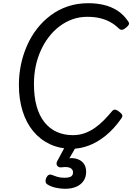

<svg xmlns="http://www.w3.org/2000/svg" viewBox="-20 -910 826 1199"><path d="M429 19Q353 19 292 -9.5Q231 -38 187.5 -90.5Q144 -143 121 -216.5Q98 -290 98 -380Q98 -443 110.5 -504.5Q123 -566 148 -623.5Q173 -681 210 -729Q247 -777 295.5 -813.5Q344 -850 403 -870Q462 -890 531 -890Q582 -890 627.5 -879.5Q673 -869 712 -844.5Q751 -820 780 -777Q789 -765 784.5 -756.5Q780 -748 768 -738Q754 -726 743.5 -724Q733 -722 722 -732Q698 -756 669 -772Q640 -788 604.5 -796.5Q569 -805 525 -805Q476 -805 432.5 -789.5Q389 -774 351.5 -745.5Q314 -717 284.5 -678.5Q255 -640 234 -593Q213 -546 202.5 -494Q192 -442 192 -386Q192 -307 208.5 -247.5Q225 -188 257 -147.5Q289 -107 334 -86.5Q379 -66 435 -66Q474 -66 508 -78Q542 -90 572 -111Q602 -132 628.5 -159Q655 -186 680 -216Q690 -228 701.5 -225Q713 -222 726 -211Q741 -200 743.5 -190.5Q746 -181 736 -168Q691 -104 639.5 -62.5Q588 -21 534.5 -1Q481 19 429 19ZM385 269Q360 269 329 262.5Q298 256 275 241Q265 234 264.5 222Q264 210 269 200Q276 186 285 182Q294 178 306 183Q318 188 337 194Q356 200 381 200Q410 200 423 192.5Q436 185 436 166Q436 148 419 139Q402 130 364 135Q353 136 348 133.5Q343 131 337 125Q333 118 333 111Q333 104 337 97L396 -13H466L398 105L369 89Q413 73 446.5 79Q480 85 499 106.5Q518 128 518 162Q518 196 501.5 220Q485 244 455.5 256.5Q426 269 385 269Z"/></svg>

Font: Playwrite GB S
Style: Italic
Weight: 400
Italic angle: -7°
Designer: Veronika Burian, José Scaglione
Foundry: TypeTogether
Version: Version 1.000